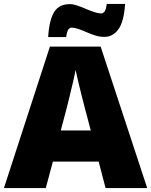

<svg xmlns="http://www.w3.org/2000/svg" viewBox="-20 -953 766 973"><path d="M515 0 480 -134H248L212 0H0L233 -717H490L726 0ZM409 -409Q404 -428 395 -463.5Q386 -499 377 -537Q368 -575 363 -599Q359 -575 350.5 -539Q342 -503 333.5 -468Q325 -433 319 -409L288 -292H440ZM614 -933Q608 -843 580 -804.5Q552 -766 508 -766Q486 -766 463.5 -773Q441 -780 419.5 -789.5Q398 -799 378 -806Q358 -813 340 -813Q335 -813 327.5 -805Q320 -797 315 -765H224Q227 -811 235 -843Q243 -875 256 -894.5Q269 -914 288.5 -923Q308 -932 334 -932Q351 -932 371.5 -925Q392 -918 414 -908.5Q436 -899 457 -892Q478 -885 496 -885Q501 -885 509 -893.5Q517 -902 521 -933Z"/></svg>

Font: Noto Sans Thai Black
Style: Regular
Weight: 900
Version: Version 2.001